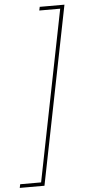

<svg xmlns="http://www.w3.org/2000/svg" viewBox="-126 -777 476 1006"><g transform="rotate(-5 112.0 -274.0)"><path d="M66 194H-64L-60 175H50L229 -723H119L123 -742H253Z"/></g></svg>

Font: Montserrat Thin
Style: Italic
Weight: 100
Italic angle: -11.3°
Designer: Julieta Ulanovsky
Foundry: Julieta Ulanovsky
Version: Version 9.000; ttfautohint (v1.8.4.7-5d5b)